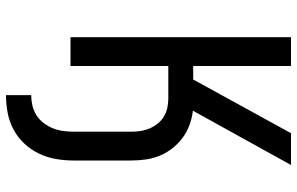

<svg xmlns="http://www.w3.org/2000/svg" viewBox="-195 -580 990 640"><g transform="rotate(90 300.0 -260.0)"><path d="M297 215V131Q314 131 331.5 127Q349 123 364 113.5Q379 104 390 89.5Q401 75 407.5 59Q414 43 416.5 25Q419 7 419 -10V-203Q419 -219 416.5 -234.5Q414 -250 408 -264Q402 -278 392 -290.5Q382 -303 369 -311Q356 -319 340.5 -322.5Q325 -326 309 -326H200V0H104V-735H200V-409H245L424 -735H530L349 -408Q374 -405 397 -396.5Q420 -388 439.5 -373.5Q459 -359 474 -340Q489 -321 498.5 -298.5Q508 -276 511.5 -251.5Q515 -227 515 -203V-10Q515 19 510 48.5Q505 78 492 105Q479 132 458.5 154Q438 176 411.5 190Q385 204 356 209.5Q327 215 297 215Z"/></g></svg>

Font: Iosevka Fixed Curly Md Ex
Style: Regular
Weight: 500
Width: 7
Monospace: yes
Designer: Belleve Invis
Foundry: Belleve Invis
Version: Version 30.1.2